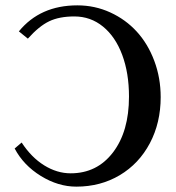

<svg xmlns="http://www.w3.org/2000/svg" viewBox="-20 -679 649 710"><path d="M34.2 -129.9 60.1 -151.9Q95.7 -97.2 143.3 -67.6Q190.9 -38.1 241.2 -38.1Q338.9 -38.1 397.9 -115.5Q457 -192.9 457 -321.8Q457 -408.7 431.9 -476.1Q406.7 -543.5 360.8 -580.8Q314.9 -618.2 254.9 -618.2Q199.2 -618.2 161.9 -600.3Q124.5 -582.5 83 -536.1L49.8 -563Q128.4 -659.2 266.1 -659.2Q330.6 -659.2 387.7 -633.1Q444.8 -606.9 485.8 -562Q526.9 -517.1 550.5 -454.1Q574.2 -391.1 574.2 -319.8Q574.2 -225.1 534.2 -149.4Q494.1 -73.7 422.9 -31.2Q351.6 11.2 262.2 11.2Q195.3 11.2 131.1 -28.3Q66.9 -67.9 34.2 -129.9Z"/></svg>

Font: Common Serif SemiBold
Style: Regular
Weight: 600
Designer: Philipp H. Poll, Khaled Hosny
Foundry: Stefan Peev, Context Ltd.
Version: Version 1.026